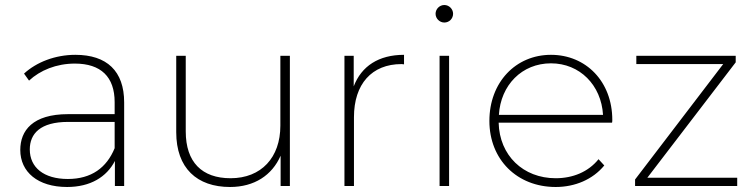

<svg xmlns="http://www.w3.org/2000/svg" viewBox="-20 -743 3010 767"><path d="M438 -151C406 -73 345 -28 251 -28C155 -28 99 -74 99 -146C99 -209 141 -256 252 -256H438ZM248 4C341 4 406 -36 439 -100V0H476V-334C476 -459 407 -524 281 -524C201 -524 126 -495 76 -449L96 -421C140 -462 205 -489 279 -489C383 -489 438 -436 438 -335V-287H252C110 -287 61 -221 61 -144C61 -56 131 4 248 4Z M899 4C996 4 1067 -43 1101 -121V0H1138V-520H1100V-241C1100 -114 1024 -31 901 -31C787 -31 722 -95 722 -218V-520H684V-215C684 -71 767 4 899 4Z M1394 -275C1394 -407 1465 -487 1584 -487C1587 -487 1591 -486 1594 -486V-524C1493 -524 1424 -479 1393 -398V-520H1356V0H1394Z M1774 0V-520H1736V0ZM1755 -653C1775 -653 1790 -669 1790 -688C1790 -707 1774 -723 1755 -723C1736 -723 1720 -707 1720 -688C1720 -669 1736 -653 1755 -653Z M1973 -284C1980 -403 2065 -490 2181 -490C2296 -490 2382 -403 2389 -284ZM2200 4C2277 4 2348 -26 2394 -82L2371 -107C2330 -56 2268 -31 2200 -31C2070 -31 1975 -122 1972 -253H2425C2426 -257 2426 -260 2426 -264C2426 -417 2321 -524 2181 -524C2040 -524 1935 -414 1935 -260C1935 -106 2045 4 2200 4Z M2925 -33H2566L2919 -494V-520H2522V-487H2869L2517 -26V0H2925Z"/></svg>

Font: Montserrat-Alt1 ExtLt
Style: Regular
Weight: 200
Designer: Differentunic
Foundry: Differentunic
Version: Version 7.222